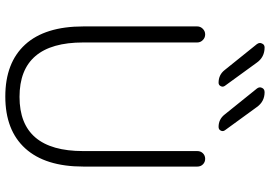

<svg xmlns="http://www.w3.org/2000/svg" viewBox="-165 -850 1003 713"><g transform="rotate(90 336.5 -493.5)"><path d="M541 -724.6Q541 -737.3 549.3 -745.6Q557.6 -753.9 569.8 -753.9Q582 -753.9 590.3 -745.6Q598.6 -737.3 598.6 -724.6V-301.8Q598.6 -160.2 531.2 -85.9Q463.9 -11.7 338.4 -11.7Q212.9 -11.7 145.5 -85.4Q78.1 -159.2 78.1 -301.8V-724.6Q78.1 -736.3 86.9 -745.1Q95.7 -753.9 107.9 -753.9Q120.1 -753.9 128.9 -745.1Q137.7 -736.3 137.7 -724.6V-300.8Q137.7 -64.5 339.8 -64.5Q541 -64.5 541 -300.8ZM451.2 -803.7Q422.9 -803.7 405.3 -826.2L308.6 -946.3Q301.8 -955.1 306.2 -964.8Q310.5 -974.6 322.3 -974.6Q357.4 -974.6 377.9 -945.3L463.9 -827.1Q466.8 -823.2 466.8 -818.4Q466.8 -815.4 464.8 -811.5Q460.9 -803.7 451.2 -803.7ZM287.1 -803.7Q257.8 -803.7 240.2 -826.2L143.6 -946.3Q139.6 -952.1 139.6 -957Q139.6 -960.9 141.6 -964.8Q145.5 -974.6 156.2 -974.6Q192.4 -974.6 212.9 -945.3L298.8 -827.1Q301.8 -823.2 301.8 -818.4Q301.8 -815.4 299.8 -811.5Q295.9 -803.7 287.1 -803.7Z"/></g></svg>

Font: Gen Jyuu Gothic Light
Style: Regular
Weight: 200
Designer: [Source Han Sans]
Ryoko NISHIZUKA  (kana & ideographs); Paul D. Hunt (Latin, Greek & Cyrillic); Wenlong ZHANG  (bopomofo
Version: Version 1.002.20150607